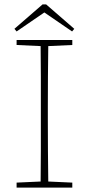

<svg xmlns="http://www.w3.org/2000/svg" viewBox="-20 -859 407 879"><path d="M56 -653V-676H311V-653L201 -648Q200 -579 199.5 -510Q199 -441 199 -370V-307Q199 -237 199.5 -167Q200 -97 201 -28L311 -23V0H56V-23L166 -28Q167 -97 167 -167Q167 -237 167 -307V-370Q167 -441 167 -510Q167 -579 166 -648ZM191 -839 320 -727 310 -715 183 -802 56 -715 46 -727 175 -839Z"/></svg>

Font: Source Serif 4 SmText ExtraLight
Style: Regular
Weight: 200
Designer: Frank Grießhammer
Foundry: Adobe
Version: Version 4.005;hotconv 1.1.0;makeotfexe 2.6.0